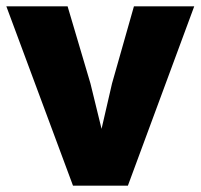

<svg xmlns="http://www.w3.org/2000/svg" viewBox="-23 -577 632 605"><path d="M207 8 -3 -557H190L262 -314L297 -171L330 -314L399 -557H589L380 8Z"/></svg>

Font: Koeln Type Sans ExtraBold
Style: Regular
Weight: 800
Designer: Eben Sorkin
Foundry: Eben Sorkin
Version: Version 2.001